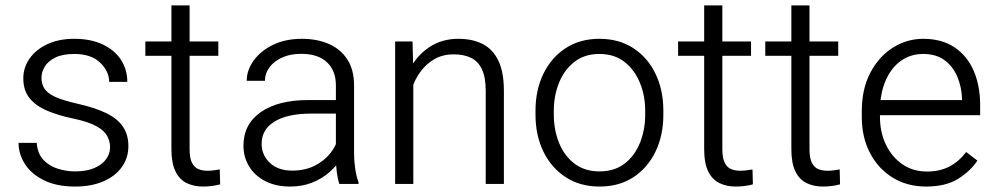

<svg xmlns="http://www.w3.org/2000/svg" viewBox="-20 -682 3692 712"><path d="M258.3 9.8Q190.4 9.8 143.6 -13.2Q96.7 -36.1 72.8 -73.2Q48.8 -110.4 48.8 -152.3H116.2Q119.1 -112.3 141.1 -89.1Q163.1 -65.9 194.8 -56.2Q226.6 -46.4 258.3 -46.4Q300.8 -46.4 329.8 -58.8Q358.9 -71.3 373.5 -91.8Q388.2 -112.3 388.2 -136.2Q388.2 -157.2 377.9 -177Q367.7 -196.8 338.6 -213.4Q309.6 -230 252.4 -242.2Q193.8 -254.4 152.1 -272.7Q110.4 -291 88.4 -319.6Q66.4 -348.1 66.4 -391.6Q66.4 -431.6 89.6 -464.8Q112.8 -498 155.3 -518.1Q197.8 -538.1 255.4 -538.1Q316.9 -538.1 361.1 -517.1Q405.3 -496.1 428.7 -460Q452.1 -423.8 452.1 -378.4H384.8Q384.8 -417.5 351.3 -449.7Q317.9 -481.9 255.4 -481.9Q212.4 -481.9 185.5 -468.8Q158.7 -455.6 146.2 -435.3Q133.8 -415 133.8 -393.6Q133.8 -371.6 144.3 -354.2Q154.8 -336.9 183.8 -323.2Q212.9 -309.6 269.5 -296.9Q334 -282.2 375 -262Q416 -241.7 436 -212.2Q456.1 -182.6 456.1 -140.1Q456.1 -96.2 431.6 -62.3Q407.2 -28.3 362.8 -9.3Q318.4 9.8 258.3 9.8Z M789.6 -475.1H519V-528.3H789.6ZM683.1 -662.1V-129.4Q683.1 -94.7 692.4 -77.4Q701.7 -60.1 716.8 -54.4Q731.9 -48.8 749 -48.8Q761.7 -48.8 773.9 -50.5Q786.1 -52.2 794.9 -53.7L796.4 1.5Q785.6 4.9 768.6 7.3Q751.5 9.8 732.4 9.8Q699.2 9.8 672.6 -2.9Q646 -15.6 630.9 -46.1Q615.7 -76.7 615.7 -129.4V-662.1Z M1225.6 -365.7Q1225.6 -419.9 1192.4 -451.2Q1159.2 -482.4 1096.2 -482.4Q1057.1 -482.4 1026.9 -469Q996.6 -455.6 979.5 -432.6Q962.4 -409.7 962.4 -382.3H895Q895 -421.9 920.7 -457.5Q946.3 -493.2 992.2 -515.6Q1038.1 -538.1 1099.6 -538.1Q1156.2 -538.1 1200 -518.8Q1243.7 -499.5 1268.3 -461.2Q1293 -422.9 1293 -364.7V-111.8Q1293 -85 1297.4 -55.4Q1301.8 -25.9 1309.6 -6.3V0H1238.3Q1232.4 -17.1 1229 -43.5Q1225.6 -69.8 1225.6 -93.8ZM1239.7 -260.7H1132.8Q1046.4 -260.7 998.3 -231.4Q950.2 -202.1 950.2 -148.9Q950.2 -107.4 980.5 -78.4Q1010.7 -49.3 1064 -49.3Q1110.4 -49.3 1146.2 -67.1Q1182.1 -85 1204.8 -113.5Q1227.5 -142.1 1234.4 -173.8L1263.2 -137.2Q1257.8 -114.3 1241.5 -88.9Q1225.1 -63.5 1198.7 -41Q1172.4 -18.6 1136.5 -4.4Q1100.6 9.8 1055.7 9.8Q1003.4 9.8 964.4 -10Q925.3 -29.8 904.1 -64.5Q882.8 -99.1 882.8 -141.6Q882.8 -221.7 947.3 -266.4Q1011.7 -311 1123 -311H1239.7Z M1512.7 0H1445.3V-528.3H1509.8L1512.7 -415.5ZM1468.3 -304.7Q1471.2 -369.6 1498 -422.6Q1524.9 -475.6 1571.5 -506.8Q1618.2 -538.1 1679.7 -538.1Q1732.4 -538.1 1770.3 -518.6Q1808.1 -499 1828.4 -456.5Q1848.6 -414.1 1848.6 -344.7V0H1781.2V-345.2Q1781.2 -396 1766.8 -425.8Q1752.4 -455.6 1725.8 -468Q1699.2 -480.5 1662.1 -480.5Q1622.6 -480.5 1592.3 -463.4Q1562 -446.3 1541 -418.5Q1520 -390.6 1509 -357.9Q1498 -325.2 1497.6 -293.9Z M1965.8 -271.5Q1965.8 -348.1 1995.1 -408.4Q2024.4 -468.8 2077.6 -503.4Q2130.9 -538.1 2202.6 -538.1Q2275.4 -538.1 2328.6 -503.4Q2381.8 -468.8 2410.9 -408.4Q2439.9 -348.1 2439.9 -271.5V-256.8Q2439.9 -180.2 2410.9 -119.9Q2381.8 -59.6 2328.9 -24.9Q2275.9 9.8 2203.6 9.8Q2131.3 9.8 2077.9 -24.9Q2024.4 -59.6 1995.1 -119.9Q1965.8 -180.2 1965.8 -256.8ZM2033.7 -256.8Q2033.7 -200.7 2053 -152.6Q2072.3 -104.5 2110.1 -75.4Q2147.9 -46.4 2203.6 -46.4Q2258.8 -46.4 2296.4 -75.4Q2334 -104.5 2353.3 -152.6Q2372.6 -200.7 2372.6 -256.8V-271.5Q2372.6 -327.1 2353 -375Q2333.5 -422.9 2295.9 -452.4Q2258.3 -481.9 2202.6 -481.9Q2147.5 -481.9 2109.9 -452.4Q2072.3 -422.9 2053 -375Q2033.7 -327.1 2033.7 -271.5Z M2765.1 -475.1H2494.6V-528.3H2765.1ZM2658.7 -662.1V-129.4Q2658.7 -94.7 2668 -77.4Q2677.2 -60.1 2692.4 -54.4Q2707.5 -48.8 2724.6 -48.8Q2737.3 -48.8 2749.5 -50.5Q2761.7 -52.2 2770.5 -53.7L2772 1.5Q2761.2 4.9 2744.1 7.3Q2727.1 9.8 2708 9.8Q2674.8 9.8 2648.2 -2.9Q2621.6 -15.6 2606.4 -46.1Q2591.3 -76.7 2591.3 -129.4V-662.1Z M3088.4 -475.1H2817.9V-528.3H3088.4ZM2981.9 -662.1V-129.4Q2981.9 -94.7 2991.2 -77.4Q3000.5 -60.1 3015.6 -54.4Q3030.8 -48.8 3047.9 -48.8Q3060.5 -48.8 3072.8 -50.5Q3085 -52.2 3093.8 -53.7L3095.2 1.5Q3084.5 4.9 3067.4 7.3Q3050.3 9.8 3031.2 9.8Q2998 9.8 2971.4 -2.9Q2944.8 -15.6 2929.7 -46.1Q2914.6 -76.7 2914.6 -129.4V-662.1Z M3414.1 9.8Q3344.2 9.8 3290.3 -23.4Q3236.3 -56.6 3206.1 -115Q3175.8 -173.3 3175.8 -248V-269.5Q3175.8 -352.1 3207.5 -412.4Q3239.3 -472.7 3291.3 -505.4Q3343.3 -538.1 3403.3 -538.1Q3473.1 -538.1 3520.3 -506.1Q3567.4 -474.1 3591.1 -418.7Q3614.7 -363.3 3614.7 -292V-254.9H3216.3V-311H3547.4V-317.4Q3545.9 -359.4 3530.3 -397Q3514.6 -434.6 3483.4 -458.3Q3452.1 -481.9 3403.3 -481.9Q3356 -481.9 3319.8 -455.6Q3283.7 -429.2 3263.4 -381.3Q3243.2 -333.5 3243.2 -269.5V-248Q3243.2 -192.4 3264.9 -146.5Q3286.6 -100.6 3325.9 -73.2Q3365.2 -45.9 3417.5 -45.9Q3464.4 -45.9 3499.8 -64Q3535.2 -82 3563 -118.2L3604.5 -86.4Q3579.1 -47.9 3533.2 -19Q3487.3 9.8 3414.1 9.8Z"/></svg>

Font: Heebo Light
Style: Regular
Weight: 300
Designer: Oded Ezer
Foundry: Ezer Type House
Version: Version 3.100